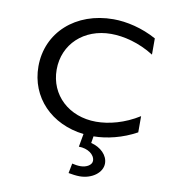

<svg xmlns="http://www.w3.org/2000/svg" viewBox="-83 -619 804 892"><g transform="rotate(10 319.0 -173.0)"><path d="M75 -270C75 -123.8 181.7 -14.4 335.8 3.4L324.8 65C366.9 65 401 89 401 118.6C401 137.7 377.1 153 347.6 153C335 153 320.3 150.8 308 147.7L299 194C315 197 336 200 352 200C410 200 458 164.6 458 121C458 82.3 424.3 49.5 378.3 38L383.5 6C445.6 5.5 519 -11.9 585 -48.4V-124.9C515.9 -81.2 442.7 -63 383 -63C254.8 -63 161 -149.9 161 -270C161 -390.1 253.8 -477 382 -477C441.7 -477 515.9 -458.8 585 -415.1V-491.6C518.1 -528.6 443.6 -546 381 -546C202.9 -546 75 -430.1 75 -270Z"/></g></svg>

Font: Resamitz
Style: Bold
Weight: 700
Designer: gluk
Foundry: gluk
Version: Version 0.047